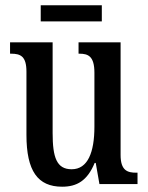

<svg xmlns="http://www.w3.org/2000/svg" viewBox="-20 -696 561 726"><path d="M134 -615H365V-676H134ZM215 10C270 10 310 -12 338 -80H342L356 0H500V-43H495C462 -43 436 -51 436 -110V-536H277V-493H280C313 -493 337 -484 337 -421V-217C337 -120 312 -56 251 -56C194 -56 179 -101 179 -193V-536H18V-493H22C58 -493 80 -483 80 -425V-186C80 -49 123 10 215 10Z"/></svg>

Font: Noto Serif Georgian ExtraCondensed Medium
Style: Regular
Weight: 500
Width: 2
Designer: Monotype Design Team, Akaki Razmadze
Foundry: Google LLC
Version: Version 2.003